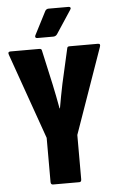

<svg xmlns="http://www.w3.org/2000/svg" viewBox="-58 -883 561 923"><g transform="rotate(-5 223.0 -422.0)"><path d="M160 0Q149 0 149 -13V-226L3 -639Q-3 -655 12 -655H151Q162 -655 163 -646L200 -479Q206 -450 212 -420.5Q218 -391 223 -362H225Q230 -391 235.5 -420Q241 -449 247 -478L285 -646Q286 -655 296 -655H434Q448 -655 442 -639L297 -227V-13Q297 0 287 0ZM146 -708Q139 -708 137 -712.5Q135 -717 138 -722L196 -835Q202 -844 212 -844H309Q315 -844 317.5 -840Q320 -836 315 -829L242 -718Q235 -708 223 -708Z"/></g></svg>

Font: Sofia Sans Extra Condensed Black
Style: Regular
Weight: 900
Designer: Botio Nikoltchev, Ani Petrova
Foundry: lettersoup
Version: Version 4.101